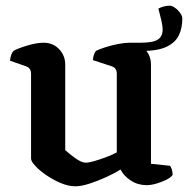

<svg xmlns="http://www.w3.org/2000/svg" viewBox="-20 -650 660 674"><path d="M245 4Q220 4 193 -7.5Q166 -19 142 -35.5Q118 -52 103.5 -68Q89 -84 89 -93V-391Q89 -411 72 -417L15 -437Q18 -462 28 -472Q45 -481 77 -490.5Q109 -500 133 -500Q166 -500 187.5 -477.5Q209 -455 209 -423V-123Q222 -111 244 -95Q266 -79 281 -79Q292 -79 311 -84.5Q330 -90 351.5 -98Q373 -106 390 -115V-391Q390 -411 373 -417L306 -439Q307 -451 310.5 -460Q314 -469 318 -472Q328 -477 349.5 -484Q371 -491 394.5 -495.5Q418 -500 434 -500Q467 -500 488.5 -477.5Q510 -455 510 -423V-75L577 -68Q580 -64 583 -55.5Q586 -47 586 -36Q580 -27 564 -19Q548 -11 529 -5.5Q510 0 495 0Q464 0 439.5 -16Q415 -32 403 -55Q383 -42 353.5 -28.5Q324 -15 294.5 -5.5Q265 4 245 4ZM434 -477V-500H472Q517 -500 534 -511Q551 -522 551 -547Q551 -558 546.5 -578Q542 -598 536 -620Q556 -630 576 -630Q584 -630 594.5 -622.5Q605 -615 612.5 -604.5Q620 -594 620 -585Q620 -551 607.5 -525.5Q595 -500 564 -485.5Q533 -471 476 -471Q468 -471 456.5 -472.5Q445 -474 434 -477Z"/></svg>

Font: Texturina SemiBold
Style: Regular
Weight: 600
Designer: Guillermo Torres Carreño
Foundry: Omnibus-Type
Version: Version 1.002; ttfautohint (v1.8.3)